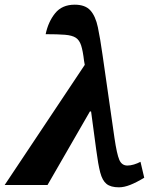

<svg xmlns="http://www.w3.org/2000/svg" viewBox="-48 -790 678 820"><path d="M-28 0 314 -513 311 -530Q306 -573 298.5 -596Q291 -619 275.5 -629Q260 -639 229.5 -641.5Q199 -644 147 -644Q158 -697 187.5 -733.5Q217 -770 271 -770Q316 -770 338 -745.5Q360 -721 370 -673.5Q380 -626 390 -555L441 -200Q451 -132 461.5 -107.5Q472 -83 496 -83Q509 -83 524 -87.5Q539 -92 552 -99L568 -31Q535 -11 508.5 -0.5Q482 10 460 10Q425 10 407 -4.5Q389 -19 380 -53.5Q371 -88 363 -150L341 -314H336L155 0Z"/></svg>

Font: Noto Serif ExtraBold
Style: Italic
Weight: 800
Italic angle: -12°
Designer: Monotype Design Team
Foundry: Monotype Imaging Inc.
Version: Version 2.013